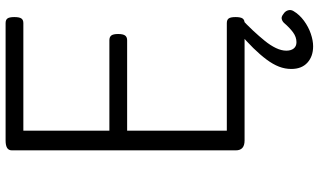

<svg xmlns="http://www.w3.org/2000/svg" viewBox="-252 -664 1166 703"><g transform="rotate(-90 331.5 -312.0)"><path d="M169 0Q151 0 142 -8Q133 -16 133 -32V-852Q133 -864 142 -869.5Q151 -875 169 -875H599Q611 -875 616 -868Q621 -861 621 -843Q621 -825 616 -817.5Q611 -810 599 -810H205V-495H536Q548 -495 553.5 -488Q559 -481 559 -463Q559 -445 553.5 -437.5Q548 -430 536 -430H205V-65H599Q611 -65 616 -58Q621 -51 621 -33Q621 -15 616 -7.5Q611 0 599 0ZM514 251Q477 251 454 230Q431 209 431 171Q431 148 439.5 126Q448 104 465.5 80.5Q483 57 507.5 32Q532 7 565 -21L616 -20V-13Q593 8 572 30.5Q551 53 534 74Q517 95 507.5 115Q498 135 498 153Q498 170 506 180Q514 190 529 190Q548 190 565 177.5Q582 165 600 144Q606 138 614 136Q622 134 632 142Q642 148 645.5 158.5Q649 169 643 179Q630 201 607.5 217.5Q585 234 560 242.5Q535 251 514 251Z"/></g></svg>

Font: Playwrite GB S Light
Style: Regular
Weight: 300
Designer: Veronika Burian, José Scaglione
Foundry: TypeTogether
Version: Version 1.002